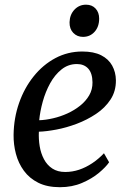

<svg xmlns="http://www.w3.org/2000/svg" viewBox="-20 -789 550 820"><path d="M446 -96Q432.5 -76 402.8 -51Q373 -26 330.5 -7.8Q288 10.5 236 10.5Q181.5 10.5 143.5 -8.5Q105.5 -27.5 82 -59.8Q58.5 -92 48 -131.8Q37.5 -171.5 38 -213Q39 -285 61.5 -349.2Q84 -413.5 123.8 -463Q163.5 -512.5 216.5 -540.8Q269.5 -569 331.5 -569Q380.5 -569 412 -553Q443.5 -537 459 -509Q474.5 -481 475 -446.5Q475.5 -399.5 452 -363.8Q428.5 -328 390.2 -302.5Q352 -277 307.5 -260.2Q263 -243.5 220.2 -235.5Q177.5 -227.5 146 -226.5Q144.5 -195 149.5 -164.5Q154.5 -134 167.8 -109Q181 -84 203.5 -69.2Q226 -54.5 258.5 -54.5Q289 -54.5 318 -64.2Q347 -74 374 -92Q401 -110 424 -134.5ZM308.5 -515.5Q271.5 -515.5 242.8 -492.5Q214 -469.5 194 -433Q174 -396.5 162.5 -354.8Q151 -313 147.5 -275.5Q175.5 -276.5 206.8 -283.8Q238 -291 267.8 -304.5Q297.5 -318 322 -337.5Q346.5 -357 361 -382Q375.5 -407 375 -437.5Q374.5 -476.5 356.8 -496Q339 -515.5 308.5 -515.5ZM334.5 -631.5Q309.5 -631.5 293 -648.5Q276.5 -665.5 277 -694Q278 -726.5 298 -747.8Q318 -769 347.5 -769Q373 -769 388.2 -752.5Q403.5 -736 403.5 -709.5Q403.5 -675 384 -653.2Q364.5 -631.5 334.5 -631.5Z"/></svg>

Font: Merriweather Light 18pt
Style: Italic
Weight: 400
Italic angle: -7.8°
Version: Version 2.101